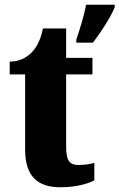

<svg xmlns="http://www.w3.org/2000/svg" viewBox="-20 -780 504 810"><path d="M302 -613V-600H372C405 -643 448 -708 464 -750V-760H343C336 -718 315 -651 302 -613ZM235 10C308 10 357 -8 378 -19V-93C359 -87 335 -84 311 -84C269 -84 259 -108 259 -165V-466H370V-536H259V-660H161C153 -617 137 -586 121 -567C104 -546 71 -520 21 -520V-466H86V-149C86 -31 144 10 235 10Z"/></svg>

Font: Noto Serif Georgian Condensed Black
Style: Regular
Weight: 900
Width: 3
Designer: Monotype Design Team, Akaki Razmadze
Foundry: Google LLC
Version: Version 2.003